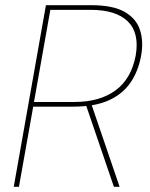

<svg xmlns="http://www.w3.org/2000/svg" viewBox="-20 -720 580 740"><path d="M33 0 157 -700H332Q414 -700 459 -675Q504 -650 519 -606Q534 -562 524 -506Q513 -445 482.5 -401Q452 -357 398.5 -333Q345 -309 263 -309H108L53 0ZM419 0 309 -322H331L441 0ZM111 -327H267Q364 -327 425 -371.5Q486 -416 503 -506Q518 -593 472.5 -637.5Q427 -682 330 -682H174Z"/></svg>

Font: DM Sans 11pt Thin
Style: Italic
Weight: 250
Italic angle: -10°
Version: Version 4.004;gftools[0.9.30]